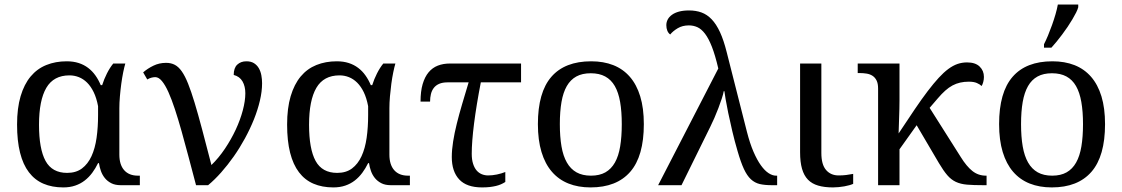

<svg xmlns="http://www.w3.org/2000/svg" viewBox="-20 -816 4944 846"><path d="M512.2 0Q487.3 0 470.2 -8.8Q453.1 -17.6 441.9 -31.5Q430.7 -45.4 424.6 -62.7Q418.5 -80.1 416 -97.2H412.1Q400.9 -74.2 386.5 -54.7Q372.1 -35.2 353.5 -20.8Q335 -6.3 311.5 1.7Q288.1 9.8 258.8 9.8Q209.5 9.8 171.4 -6.6Q133.3 -22.9 107.4 -56.9Q81.5 -90.8 68.4 -143.1Q55.2 -195.3 55.2 -267.1Q55.2 -339.4 70.8 -392.1Q86.4 -444.8 115 -479Q143.6 -513.2 184.1 -529.5Q224.6 -545.9 273.9 -545.9Q303.2 -545.9 326.7 -538.3Q350.1 -530.8 368.4 -516.8Q386.7 -502.9 400.4 -483.6Q414.1 -464.4 423.8 -440.9H430.2Q438.5 -467.3 451.2 -492.4Q463.9 -517.6 479 -536.1H532.2Q527.8 -521.5 522.9 -497.8Q518.1 -474.1 514.4 -446.8Q510.7 -419.4 508.3 -391.1Q505.9 -362.8 505.9 -338.9V-134.8Q505.9 -90.3 527.1 -66.2Q548.3 -42 587.9 -42H596.2V0ZM275.9 -54.2Q314.9 -54.2 341.1 -73.7Q367.2 -93.3 383.1 -127.7Q398.9 -162.1 405.5 -208.5Q412.1 -254.9 412.1 -309.1V-348.1Q405.3 -384.3 392.8 -409.9Q380.4 -435.5 363.8 -451.9Q347.2 -468.3 327.4 -476.1Q307.6 -483.9 286.1 -483.9Q216.3 -483.9 184.1 -429Q151.9 -374 151.9 -266.1Q151.9 -159.7 180.7 -106.9Q209.5 -54.2 275.9 -54.2Z M1134.8 -449.2Q1134.8 -413.1 1125.2 -372.6Q1115.7 -332 1098.9 -290Q1082 -248 1059.3 -206.3Q1036.6 -164.6 1010 -126.7Q983.4 -88.9 954.6 -56.4Q925.8 -23.9 897 0H843.8Q826.7 -64.5 810.8 -124.8Q794.9 -185.1 780 -238Q765.1 -291 750.7 -334.7Q736.3 -378.4 722.2 -409.9Q708 -441.4 693.6 -458.7Q679.2 -476.1 664.1 -476.1Q655.8 -476.1 646.7 -473.6Q637.7 -471.2 628.9 -465.8L610.8 -497.1Q630.4 -514.2 656 -526.6Q681.6 -539.1 711.9 -539.1Q733.4 -539.1 750 -530.5Q766.6 -522 781 -501.5Q795.4 -481 808.8 -447.3Q822.3 -413.6 837.4 -363.8Q852.5 -314 870.6 -245.8Q888.7 -177.7 911.6 -88.9Q943.8 -120.1 971.2 -160.9Q998.5 -201.7 1018.6 -244.6Q1038.6 -287.6 1049.8 -329.6Q1061 -371.6 1061 -404.8Q1061 -435.5 1048.6 -457.3Q1036.1 -479 1009.8 -485.8Q1009.8 -516.6 1025.4 -531.2Q1041 -545.9 1065.9 -545.9Q1085.9 -545.9 1099.4 -537.4Q1112.8 -528.8 1120.6 -515.1Q1128.4 -501.5 1131.6 -484.1Q1134.8 -466.8 1134.8 -449.2Z M1702.1 0Q1677.2 0 1660.2 -8.8Q1643.1 -17.6 1631.8 -31.5Q1620.6 -45.4 1614.5 -62.7Q1608.4 -80.1 1606 -97.2H1602.1Q1590.8 -74.2 1576.4 -54.7Q1562 -35.2 1543.5 -20.8Q1524.9 -6.3 1501.5 1.7Q1478 9.8 1448.7 9.8Q1399.4 9.8 1361.3 -6.6Q1323.2 -22.9 1297.4 -56.9Q1271.5 -90.8 1258.3 -143.1Q1245.1 -195.3 1245.1 -267.1Q1245.1 -339.4 1260.7 -392.1Q1276.4 -444.8 1304.9 -479Q1333.5 -513.2 1374 -529.5Q1414.6 -545.9 1463.9 -545.9Q1493.2 -545.9 1516.6 -538.3Q1540 -530.8 1558.3 -516.8Q1576.7 -502.9 1590.3 -483.6Q1604 -464.4 1613.8 -440.9H1620.1Q1628.4 -467.3 1641.1 -492.4Q1653.8 -517.6 1668.9 -536.1H1722.2Q1717.8 -521.5 1712.9 -497.8Q1708 -474.1 1704.3 -446.8Q1700.7 -419.4 1698.2 -391.1Q1695.8 -362.8 1695.8 -338.9V-134.8Q1695.8 -90.3 1717 -66.2Q1738.3 -42 1777.8 -42H1786.1V0ZM1465.8 -54.2Q1504.9 -54.2 1531 -73.7Q1557.1 -93.3 1573 -127.7Q1588.9 -162.1 1595.5 -208.5Q1602.1 -254.9 1602.1 -309.1V-348.1Q1595.2 -384.3 1582.8 -409.9Q1570.3 -435.5 1553.7 -451.9Q1537.1 -468.3 1517.3 -476.1Q1497.6 -483.9 1476.1 -483.9Q1406.2 -483.9 1374 -429Q1341.8 -374 1341.8 -266.1Q1341.8 -159.7 1370.6 -106.9Q1399.4 -54.2 1465.8 -54.2Z M2275.9 -453.1H2098.6Q2079.1 -352.5 2068.8 -271.7Q2058.6 -190.9 2058.6 -138.2Q2058.6 -112.8 2064.5 -94.5Q2070.3 -76.2 2080.1 -64.9Q2089.8 -53.7 2103 -48.3Q2116.2 -43 2130.9 -43Q2149.4 -43 2169.4 -47.1Q2189.5 -51.3 2206.5 -58.1V-14.2Q2197.3 -8.3 2187.3 -3.9Q2177.2 0.5 2165 3.4Q2152.8 6.3 2137.9 8.1Q2123 9.8 2104 9.8Q2036.1 9.8 2003.4 -25.4Q1970.7 -60.5 1970.7 -124Q1970.7 -155.8 1976.6 -192.6Q1982.4 -229.5 1992.7 -270.8Q2002.9 -312 2016.4 -357.7Q2029.8 -403.3 2044.9 -453.1H1951.7Q1929.7 -453.1 1914.8 -446.5Q1899.9 -439.9 1891.1 -428.2Q1882.3 -416.5 1878.7 -401.1Q1875 -385.7 1875 -368.2H1833Q1833 -413.6 1842.3 -445.3Q1851.6 -477.1 1868.4 -497.3Q1885.3 -517.6 1909.2 -526.9Q1933.1 -536.1 1961.9 -536.1H2275.9Z M2816.9 -269Q2816.9 -127.9 2757.1 -59.1Q2697.3 9.8 2582 9.8Q2527.8 9.8 2484.9 -7.3Q2441.9 -24.4 2411.9 -59.1Q2381.8 -93.8 2366 -146.2Q2350.1 -198.7 2350.1 -269Q2350.1 -409.2 2409.4 -477.5Q2468.8 -545.9 2585 -545.9Q2639.2 -545.9 2682.1 -529.1Q2725.1 -512.2 2755.1 -477.8Q2785.2 -443.4 2801 -391.4Q2816.9 -339.4 2816.9 -269ZM2446.8 -269Q2446.8 -213.4 2454.1 -170.9Q2461.4 -128.4 2477.8 -99.9Q2494.1 -71.3 2520.3 -56.6Q2546.4 -42 2584 -42Q2621.6 -42 2647.5 -56.6Q2673.3 -71.3 2689.5 -99.9Q2705.6 -128.4 2712.6 -170.9Q2719.7 -213.4 2719.7 -269Q2719.7 -324.7 2712.4 -366.7Q2705.1 -408.7 2689 -436.8Q2672.9 -464.8 2646.7 -479Q2620.6 -493.2 2583 -493.2Q2545.4 -493.2 2519.5 -479Q2493.7 -464.8 2477.5 -436.8Q2461.4 -408.7 2454.1 -366.7Q2446.8 -324.7 2446.8 -269Z M3145 -514.2Q3131.3 -572.8 3116.9 -609.6Q3102.5 -646.5 3086.4 -667.5Q3070.3 -688.5 3052.7 -696.3Q3035.2 -704.1 3015.1 -704.1Q2987.3 -704.1 2966.3 -691.7Q2945.3 -679.2 2933.1 -664.1Q2924.8 -669.9 2920.4 -680.7Q2916 -691.4 2916 -705.1Q2916 -718.3 2922.1 -730Q2928.2 -741.7 2940.7 -750.7Q2953.1 -759.8 2971.9 -764.9Q2990.7 -770 3016.1 -770Q3046.4 -770 3071 -761Q3095.7 -752 3116 -730.7Q3136.2 -709.5 3152.6 -674.1Q3168.9 -638.7 3182.1 -585.9L3271 -235.8Q3284.2 -184.1 3300 -147.5Q3315.9 -110.8 3332.8 -87.4Q3349.6 -64 3366.7 -53Q3383.8 -42 3398.9 -42H3404.3V0H3380.9Q3349.6 0 3327.6 -5.1Q3305.7 -10.3 3288.6 -26.1Q3271.5 -42 3257.8 -71.5Q3244.1 -101.1 3230 -149.9Q3216.8 -194.8 3206.5 -238.8Q3196.3 -282.7 3188.7 -318.8Q3181.2 -355 3177 -380.4Q3172.9 -405.8 3171.9 -414.1H3168.9Q3167 -401.9 3160.4 -381.8Q3153.8 -361.8 3145.5 -339.8Q3137.2 -317.9 3127.7 -296.1Q3118.2 -274.4 3109.9 -257.8L2982.9 0H2879.9Z M3599.1 -536.1V-142.1Q3599.1 -90.8 3619.9 -66.9Q3640.6 -43 3675.3 -43Q3693.4 -43 3708.5 -44.9Q3723.6 -46.9 3739.3 -49.8V-5.9Q3732.9 -2.9 3722.7 0Q3712.4 2.9 3700.4 5.1Q3688.5 7.3 3675.3 8.5Q3662.1 9.8 3650.4 9.8Q3612.3 9.8 3585 1.7Q3557.6 -6.3 3540 -24.4Q3522.5 -42.5 3513.9 -72.3Q3505.4 -102.1 3505.4 -145V-536.1Z M3849.1 -425.8Q3849.1 -447.8 3842.5 -461.2Q3835.9 -474.6 3824.7 -481.9Q3813.5 -489.3 3798.6 -491.7Q3783.7 -494.1 3767.1 -494.1H3759.3V-536.1H3943.4V-374Q3943.4 -360.4 3942.9 -336.2Q3942.4 -312 3941.4 -287.6Q3940.4 -259.3 3939.5 -228Q3978.5 -287.1 4009.8 -333.3Q4041 -379.4 4067.4 -414.1Q4093.8 -448.7 4116 -472.9Q4138.2 -497.1 4158.7 -512.2Q4179.2 -527.3 4199.2 -534.2Q4219.2 -541 4241.2 -541Q4277.8 -541 4296.6 -522.7Q4315.4 -504.4 4315.4 -477.1Q4315.4 -465.8 4312.5 -454.8Q4309.6 -443.8 4305.2 -437Q4297.9 -444.3 4284.4 -450.2Q4271 -456.1 4249 -456.1Q4228.5 -456.1 4210.9 -452.1Q4193.4 -448.2 4177 -439.5Q4160.6 -430.7 4145 -416.7Q4129.4 -402.8 4112.3 -382.8L4076.2 -340.8L4213.4 -124Q4238.8 -83 4264.6 -62.5Q4290.5 -42 4324.2 -42H4327.1V0H4313Q4269.5 0 4241 -2.4Q4212.4 -4.9 4191.7 -14.6Q4170.9 -24.4 4154.1 -43.9Q4137.2 -63.5 4117.2 -97.2L4019 -264.2L3943.4 -158.2V0H3849.1Z M4849.1 -269Q4849.1 -127.9 4789.3 -59.1Q4729.5 9.8 4614.3 9.8Q4560.1 9.8 4517.1 -7.3Q4474.1 -24.4 4444.1 -59.1Q4414.1 -93.8 4398.2 -146.2Q4382.3 -198.7 4382.3 -269Q4382.3 -409.2 4441.7 -477.5Q4501 -545.9 4617.2 -545.9Q4671.4 -545.9 4714.4 -529.1Q4757.3 -512.2 4787.4 -477.8Q4817.4 -443.4 4833.3 -391.4Q4849.1 -339.4 4849.1 -269ZM4479 -269Q4479 -213.4 4486.3 -170.9Q4493.7 -128.4 4510 -99.9Q4526.4 -71.3 4552.5 -56.6Q4578.6 -42 4616.2 -42Q4653.8 -42 4679.7 -56.6Q4705.6 -71.3 4721.7 -99.9Q4737.8 -128.4 4744.9 -170.9Q4752 -213.4 4752 -269Q4752 -324.7 4744.6 -366.7Q4737.3 -408.7 4721.2 -436.8Q4705.1 -464.8 4679 -479Q4652.8 -493.2 4615.2 -493.2Q4577.6 -493.2 4551.8 -479Q4525.9 -464.8 4509.8 -436.8Q4493.7 -408.7 4486.3 -366.7Q4479 -324.7 4479 -269ZM4580.1 -621.1Q4588.4 -637.2 4597.7 -659.4Q4606.9 -681.6 4615.5 -705.6Q4624 -729.5 4630.9 -753.2Q4637.7 -776.9 4641.1 -795.9H4731V-784.2Q4728.5 -774.4 4721.7 -760.7Q4714.8 -747.1 4705.3 -731Q4695.8 -714.8 4684.1 -697.5Q4672.4 -680.2 4659.9 -663.6Q4647.5 -647 4635.3 -632.1Q4623 -617.2 4612.8 -606H4580.1Z"/></svg>

Font: Droid Serif
Style: Regular
Weight: 400
Designer: Monotype Design team
Foundry: Monotype Imaging Inc.
Version: Version 1.03